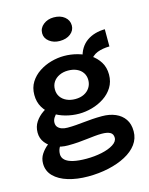

<svg xmlns="http://www.w3.org/2000/svg" viewBox="-134 -794 848 1093"><g transform="rotate(-15 289.5 -247.0)"><path d="M247.8 215.3Q182.6 215.3 130.4 199.5Q78.3 183.7 47.9 153Q17.6 122.3 17.6 77.8Q17.6 47.3 33.6 23Q49.6 -1.2 72.4 -19.4Q95.2 -37.6 115.3 -49.2L167.9 -21.9Q152.8 -14.7 138.5 5.3Q124.2 25.3 124.2 51.5Q124.2 72 139.8 86.3Q155.5 100.7 186.9 108Q218.3 115.3 264.3 115.3Q312.4 115.3 354.7 106.3Q397 97.3 423.5 80.4Q450.1 63.6 450.1 41.2Q450.1 18.5 433 9.4Q416 0.2 384.2 0.2Q363.2 0.2 341.1 2.5Q319 4.7 294.8 7.6Q270.5 10.5 242.7 12.8Q214.9 15 182.1 15Q141.6 15 107.8 0.6Q74 -13.9 53.6 -39.7Q33.2 -65.5 33.2 -100Q33.2 -135.4 51 -162.2Q68.8 -189 96.6 -208Q124.3 -227 153.9 -237.4L201.3 -203.2Q185.3 -195.6 171.5 -183.8Q157.6 -172 149.1 -158.3Q140.5 -144.5 140.5 -129.5Q140.5 -113.3 149.5 -103.2Q158.5 -93.2 173 -88.3Q187.6 -83.4 205.9 -83.4Q232.1 -83.4 255.9 -85.3Q279.7 -87.2 303.6 -89.7Q327.4 -92.2 353.6 -94.1Q379.9 -96 411.1 -96Q455.9 -96 490.3 -81.2Q524.7 -66.4 544.1 -38Q563.6 -9.7 563.6 33.5Q563.6 76.2 538.7 109.8Q513.8 143.4 469.9 166.7Q426 190.1 369 202.7Q312 215.3 247.8 215.3ZM290.4 -143Q250.5 -143 211.4 -153.6Q172.3 -164.2 140.5 -185.3Q108.7 -206.5 89.7 -238.3Q70.8 -270.2 70.8 -312Q70.8 -354.8 90.9 -386.8Q111 -418.8 143.7 -440.3Q176.4 -461.8 214.7 -472.4Q253.1 -483 290.4 -483Q330.7 -483 369.8 -472.4Q408.9 -461.8 440.9 -440.8Q472.8 -419.8 492.3 -388.3Q511.7 -356.8 511.7 -315Q511.7 -272.5 491.6 -240.1Q471.5 -207.7 438.7 -186.1Q406 -164.5 367 -153.7Q328.1 -143 290.4 -143ZM291.1 -229.2Q320.8 -229.2 342.8 -240.2Q364.9 -251.2 377.3 -270.9Q389.7 -290.5 389.7 -315Q389.7 -339.8 377.1 -358.4Q364.5 -377 342.3 -386.9Q320.2 -396.8 291.1 -396.8Q262.3 -396.8 239.8 -385.9Q217.2 -375 204.6 -356.3Q192 -337.5 192 -312Q192 -287.2 204.6 -268.6Q217.2 -250 239.7 -239.6Q262.1 -229.2 291.1 -229.2ZM430.9 -410.3 390.2 -442Q396.9 -475.4 411.9 -499.4Q426.9 -523.4 449 -538.8Q471.1 -554.1 498.1 -561.8Q525.2 -569.5 555.2 -569.8V-468.5Q513.9 -467.8 483.6 -456.1Q453.2 -444.4 430.9 -410.3ZM291.1 -571.4Q255.3 -571.4 230 -590.8Q204.6 -610.3 204.6 -639.4Q204.6 -670.3 230 -690.4Q255.3 -710.4 291.1 -710.4Q330.5 -710.4 354.9 -690.4Q379.4 -670.3 379.4 -639.4Q379.4 -610.3 354.9 -590.8Q330.4 -571.4 291.1 -571.4Z"/></g></svg>

Font: BioRhyme ExtraBold
Style: Regular
Weight: 800
Designer: Aoife Mooney
Foundry: Aoife Mooney Type
Version: Version 1.600;gftools[0.9.33]